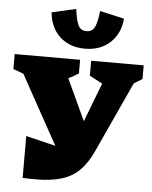

<svg xmlns="http://www.w3.org/2000/svg" viewBox="-84 -982 822 1038"><g transform="rotate(5 327.0 -463.5)"><path d="M78 3V-224L239 -185L33 -558L-23 -579V-660H332V-586Q306 -569 277 -555L381 -331L462 -542L392 -579V-660H677V-586Q654 -571 632 -558L455 -173Q425 -108 385.5 -69Q346 -30 288.5 -12.5Q231 5 147 5Q131 5 113.5 4.5Q96 4 78 3ZM352 -722Q270 -722 217 -770Q164 -818 156 -902L287 -932Q296 -865 309.5 -841Q323 -817 352 -817Q382 -817 395.5 -841Q409 -865 417 -932L549 -902Q542 -820 488.5 -771Q435 -722 352 -722Z"/></g></svg>

Font: Piazzolla SC Black
Style: Regular
Weight: 900
Designer: Juan Pablo del Peral
Foundry: Huerta Tipografica
Version: Version 1.330